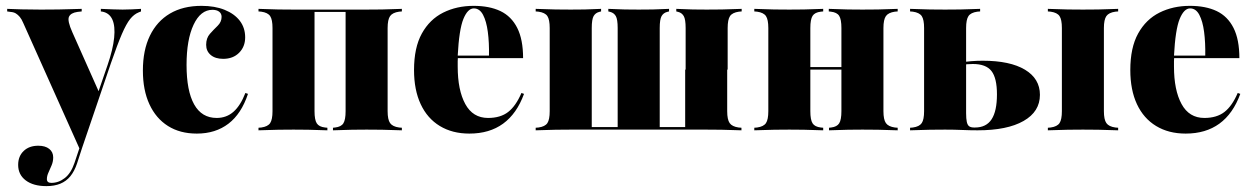

<svg xmlns="http://www.w3.org/2000/svg" viewBox="-20 -450 4328 663"><path d="M257.3 69.4 60.5 -370.2Q54.8 -383.9 48.4 -391.5Q41.9 -399.2 34.7 -403.6Q27.4 -408.1 16.1 -408.9L4.8 -410.5V-419.4Q24.2 -418.5 54 -417.7Q83.9 -416.9 118.5 -416.9H115.3H126.6Q156.5 -416.9 182.3 -417.3Q208.1 -417.7 228.6 -418.5Q249.2 -419.4 262.1 -419.4V-410.5L247.6 -408.9Q224.2 -405.6 218.1 -391.9Q212.1 -378.2 229.8 -338.7L324.2 -126.6L315.3 -120.2L351.6 -225.8Q370.2 -279.8 374.2 -319.8Q378.2 -359.7 368.1 -382.3Q358.1 -404.8 333.9 -409.7L328.2 -410.5V-419.4Q354 -418.5 369.8 -417.7Q385.5 -416.9 403.2 -416.9Q421 -416.9 435.1 -417.7Q449.2 -418.5 466.9 -419.4V-410.5L458.9 -407.3Q442.7 -400.8 429.4 -384.3Q416.1 -367.7 400.8 -332.3Q385.5 -296.8 362.9 -231.5L260.5 69.4ZM140.3 192.7Q95.2 192.7 69 173Q42.7 153.2 42.7 119.4Q42.7 89.5 61.7 71.4Q80.6 53.2 112.1 53.2Q136.3 53.2 150 64.1Q163.7 75 163.7 93.5Q163.7 107.3 158.5 120.2Q153.2 133.1 147.6 145.2Q141.9 157.3 141.9 168.5Q141.9 181.5 157.3 181.5Q182.3 181.5 203.6 164.9Q225 148.4 237.1 112.9L259.7 45.2L267.7 47.6L246 114.5Q237.1 141.1 223 158.5Q208.9 175.8 188.3 184.3Q167.7 192.7 140.3 192.7Z M659.7 11.3Q601.6 11.3 560.1 -14.9Q518.5 -41.1 496 -89.9Q473.4 -138.7 473.4 -206.5Q473.4 -276.6 497.6 -326.6Q521.8 -376.6 566.9 -403.2Q612.1 -429.8 675.8 -429.8Q721.8 -429.8 755.6 -416.1Q789.5 -402.4 808.1 -378.2Q826.6 -354 826.6 -321Q826.6 -288.7 805.6 -267.7Q784.7 -246.8 750.8 -246.8Q723.4 -246.8 707.7 -260.1Q691.9 -273.4 691.9 -295.2Q691.9 -318.5 704.8 -333.1Q717.7 -347.6 731.5 -360.9Q745.2 -374.2 745.2 -391.9Q745.2 -403.2 736.7 -409.7Q728.2 -416.1 713.7 -416.1Q672.6 -416.1 648.4 -364.5Q624.2 -312.9 624.2 -225.8Q624.2 -136.3 650.4 -89.5Q676.6 -42.7 728.2 -42.7Q762.1 -42.7 786.3 -64.1Q810.5 -85.5 827.4 -129L836.3 -125.8Q813.7 -57.3 769 -23Q724.2 11.3 659.7 11.3Z M1246 -2.4Q1222.6 -2.4 1196.4 -2Q1170.2 -1.6 1129.8 0V-8.9L1137.1 -9.7Q1158.1 -12.1 1165.7 -24.2Q1173.4 -36.3 1173.4 -66.1V-416.9H1246Q1272.6 -416.9 1299.2 -417.3Q1325.8 -417.7 1367.7 -419.4V-410.5L1358.1 -409.7Q1335.5 -406.5 1327 -394.4Q1318.5 -382.3 1318.5 -353.2V-66.1Q1318.5 -37.1 1327 -25Q1335.5 -12.9 1358.1 -9.7L1367.7 -8.9V0Q1325.8 -1.6 1299.2 -2Q1272.6 -2.4 1246 -2.4ZM993.5 -2.4Q968.5 -2.4 941.5 -2Q914.5 -1.6 872.6 0V-8.9L882.3 -9.7Q904.8 -12.9 912.9 -25Q921 -37.1 921 -66.1V-353.2Q921 -382.3 912.9 -394.4Q904.8 -406.5 882.3 -409.7L872.6 -410.5V-419.4Q914.5 -417.7 941.5 -417.3Q968.5 -416.9 993.5 -416.9H1066.1V-66.1Q1066.1 -36.3 1073.8 -24.2Q1081.5 -12.1 1102.4 -9.7L1110.5 -8.9V0Q1069.4 -1.6 1043.5 -2Q1017.7 -2.4 993.5 -2.4ZM1030.6 -408.9V-416.9H1209.7V-408.9Z M1600.8 11.3Q1541.9 11.3 1498.8 -14.9Q1455.6 -41.1 1432.7 -90.3Q1409.7 -139.5 1409.7 -208.1Q1409.7 -285.5 1436.7 -334.3Q1463.7 -383.1 1510.5 -406.5Q1557.3 -429.8 1615.3 -429.8Q1670.2 -429.8 1708.1 -411.7Q1746 -393.5 1766.1 -353.6Q1786.3 -313.7 1786.3 -249.2H1516.9L1515.3 -258.1H1668.5Q1669.4 -303.2 1664.5 -339.9Q1659.7 -376.6 1648 -398.8Q1636.3 -421 1616.1 -421Q1595.2 -421 1580.2 -384.7Q1565.3 -348.4 1560.5 -257.3L1561.3 -255.6Q1560.5 -247.6 1560.5 -238.7Q1560.5 -229.8 1560.5 -220.2Q1560.5 -138.7 1586.7 -90.7Q1612.9 -42.7 1665.3 -42.7Q1708.1 -42.7 1734.7 -63.3Q1761.3 -83.9 1780.6 -129L1789.5 -125.8Q1764.5 -57.3 1717.3 -23Q1670.2 11.3 1600.8 11.3Z M1950.8 -2.4Q1925.8 -2.4 1898.8 -2Q1871.8 -1.6 1829.8 0V-8.9L1839.5 -9.7Q1862.1 -12.9 1870.2 -25Q1878.2 -37.1 1878.2 -66.1V-353.2Q1878.2 -382.3 1870.2 -394.4Q1862.1 -406.5 1839.5 -409.7L1829.8 -410.5V-419.4Q1871.8 -417.7 1898.8 -417.3Q1925.8 -416.9 1950.8 -416.9Q1975 -416.9 1999.2 -417.3Q2023.4 -417.7 2055.6 -419.4V-410.5L2049.2 -408.9Q2036.3 -405.6 2029.8 -394.4Q2023.4 -383.1 2023.4 -353.2V-11.3H2486.3L2492.7 -2.4H1950.8ZM2112.9 -6.5V-353.2Q2112.9 -383.1 2106.5 -394.4Q2100 -405.6 2087.1 -408.9L2080.6 -410.5V-419.4Q2113.7 -417.7 2137.9 -417.3Q2162.1 -416.9 2185.5 -416.9Q2209.7 -416.9 2233.9 -417.3Q2258.1 -417.7 2290.3 -419.4V-410.5L2283.9 -408.9Q2271 -405.6 2264.5 -394.4Q2258.1 -383.1 2258.1 -353.2V-6.5ZM2347.6 -209.7V-353.2Q2347.6 -383.1 2341.1 -394.4Q2334.7 -405.6 2321.8 -408.9L2315.3 -410.5V-419.4Q2348.4 -417.7 2372.6 -417.3Q2396.8 -416.9 2420.2 -416.9Q2446 -416.9 2472.6 -417.3Q2499.2 -417.7 2541.1 -419.4V-410.5L2531.5 -409.7Q2508.9 -406.5 2500.8 -394.4Q2492.7 -382.3 2492.7 -353.2V-209.7ZM2346 -2.4V-209.7H2491.1V-66.1Q2491.1 -37.1 2499.6 -25Q2508.1 -12.9 2530.6 -9.7L2540.3 -8.9V0Q2498.4 -1.6 2471.4 -2Q2444.4 -2.4 2418.5 -2.4Z M2958.1 -2.4Q2934.7 -2.4 2908.9 -2Q2883.1 -1.6 2842.7 0V-8.9L2850 -9.7Q2870.2 -12.1 2877.8 -24.2Q2885.5 -36.3 2885.5 -66.1V-209.7H3030.6V-66.1Q3030.6 -37.1 3039.1 -25Q3047.6 -12.9 3070.2 -9.7L3079.8 -8.9V0Q3037.9 -1.6 3011.3 -2Q2984.7 -2.4 2958.1 -2.4ZM2705.6 -2.4Q2680.6 -2.4 2653.6 -2Q2626.6 -1.6 2584.7 0V-8.9L2594.4 -9.7Q2616.9 -12.9 2625 -25Q2633.1 -37.1 2633.1 -66.1V-353.2Q2633.1 -382.3 2625 -394.4Q2616.9 -406.5 2594.4 -409.7L2584.7 -410.5V-419.4Q2626.6 -417.7 2653.6 -417.3Q2680.6 -416.9 2705.6 -416.9Q2729.8 -416.9 2755.6 -417.3Q2781.5 -417.7 2822.6 -419.4V-410.5L2814.5 -409.7Q2793.5 -407.3 2785.9 -395.2Q2778.2 -383.1 2778.2 -353.2V-66.1Q2778.2 -36.3 2785.9 -24.2Q2793.5 -12.1 2814.5 -9.7L2822.6 -8.9V0Q2781.5 -1.6 2755.6 -2Q2729.8 -2.4 2705.6 -2.4ZM2885.5 -209.7V-353.2Q2885.5 -383.1 2877.8 -395.2Q2870.2 -407.3 2849.2 -409.7L2841.9 -410.5V-419.4Q2882.3 -417.7 2908.5 -417.3Q2934.7 -416.9 2958.1 -416.9Q2984.7 -416.9 3011.3 -417.3Q3037.9 -417.7 3079.8 -419.4V-410.5L3070.2 -409.7Q3047.6 -406.5 3039.1 -394.4Q3030.6 -382.3 3030.6 -353.2V-209.7ZM2720.2 -209.7V-218.5H2945.2V-209.7Z M3646.8 -209.7V-353.2Q3646.8 -382.3 3638.7 -394.4Q3630.6 -406.5 3608.1 -409.7L3598.4 -410.5V-419.4Q3640.3 -417.7 3667.3 -417.3Q3694.4 -416.9 3719.4 -416.9Q3745.2 -416.9 3772.2 -417.3Q3799.2 -417.7 3841.1 -419.4V-410.5L3831.5 -409.7Q3808.9 -406.5 3800.4 -394.4Q3791.9 -382.3 3791.9 -353.2V-209.7ZM3719.4 -2.4Q3694.4 -2.4 3667.3 -2Q3640.3 -1.6 3598.4 0V-8.9L3608.1 -9.7Q3630.6 -12.9 3638.7 -25Q3646.8 -37.1 3646.8 -66.1V-209.7H3791.9V-66.1Q3791.9 -37.1 3800.4 -25Q3808.9 -12.9 3831.5 -9.7L3841.1 -8.9V0Q3799.2 -1.6 3772.2 -2Q3745.2 -2.4 3719.4 -2.4ZM3171 -209.7V-353.2Q3171 -382.3 3162.9 -394.4Q3154.8 -406.5 3132.3 -409.7L3122.6 -410.5V-419.4Q3164.5 -417.7 3191.5 -417.3Q3218.5 -416.9 3243.5 -416.9Q3269.4 -416.9 3296 -417.3Q3322.6 -417.7 3364.5 -419.4V-410.5L3354.8 -409.7Q3332.3 -406.5 3324.2 -394.4Q3316.1 -382.3 3316.1 -353.2V-209.7ZM3243.5 -2.4Q3218.5 -2.4 3191.5 -2Q3164.5 -1.6 3122.6 0V-8.9L3132.3 -9.7Q3154.8 -12.9 3162.9 -25Q3171 -37.1 3171 -66.1V-209.7H3316.1V-58.9Q3316.1 -40.3 3318.5 -29Q3321 -17.7 3327 -13.7Q3333.1 -9.7 3343.5 -9.7H3346.8Q3385.5 -9.7 3404 -37.9Q3422.6 -66.1 3422.6 -124.2Q3422.6 -180.6 3403.6 -204.8Q3384.7 -229 3339.5 -229Q3330.6 -229 3320.2 -228.2Q3309.7 -227.4 3287.1 -224.2V-233.1Q3314.5 -237.1 3333.5 -238.7Q3352.4 -240.3 3373.4 -240.3Q3467.7 -240.3 3519.4 -209.3Q3571 -178.2 3571 -122.6Q3571 -64.5 3514.5 -32.3Q3458.1 0 3355.6 0Q3328.2 0 3302 -1.2Q3275.8 -2.4 3243.5 -2.4Z M4074.2 11.3Q4015.3 11.3 3972.2 -14.9Q3929 -41.1 3906 -90.3Q3883.1 -139.5 3883.1 -208.1Q3883.1 -285.5 3910.1 -334.3Q3937.1 -383.1 3983.9 -406.5Q4030.6 -429.8 4088.7 -429.8Q4143.5 -429.8 4181.5 -411.7Q4219.4 -393.5 4239.5 -353.6Q4259.7 -313.7 4259.7 -249.2H3990.3L3988.7 -258.1H4141.9Q4142.7 -303.2 4137.9 -339.9Q4133.1 -376.6 4121.4 -398.8Q4109.7 -421 4089.5 -421Q4068.5 -421 4053.6 -384.7Q4038.7 -348.4 4033.9 -257.3L4034.7 -255.6Q4033.9 -247.6 4033.9 -238.7Q4033.9 -229.8 4033.9 -220.2Q4033.9 -138.7 4060.1 -90.7Q4086.3 -42.7 4138.7 -42.7Q4181.5 -42.7 4208.1 -63.3Q4234.7 -83.9 4254 -129L4262.9 -125.8Q4237.9 -57.3 4190.7 -23Q4143.5 11.3 4074.2 11.3Z"/></svg>

Font: Playfair 144pt SemiCondensed Black
Style: Regular
Weight: 900
Width: 4
Designer: Claus Eggers Sørensen
Foundry: Claus Eggers Sørensen
Version: Version 2.203